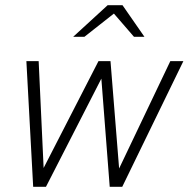

<svg xmlns="http://www.w3.org/2000/svg" viewBox="-20 -715 722 735"><path d="M107 0 81 -481H128L147 -72L357 -481H403L436 -70L632 -481H682L448 0H400L368 -414L156 0ZM260 -574 392 -695H449L533 -574H493L416 -663L303 -574Z"/></svg>

Font: Red Hat Text
Style: Italic
Weight: 300
Italic angle: -12°
Designer: Pentagram, MCKL
Foundry: Pentagram, MCKL
Version: Version 1.023